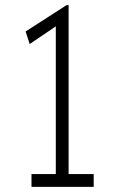

<svg xmlns="http://www.w3.org/2000/svg" viewBox="-20 -730 459 750"><path d="M103 0V-50H198V-627L96 -558L80 -607L240 -710H248V-50H346V0Z"/></svg>

Font: Lexend ExtraLight
Style: Regular
Weight: 200
Designer: Bonnie Shaver-Troup, Thomas Jockin
Foundry: Lexend
Version: Version 1.007; ttfautohint (v1.8.3)